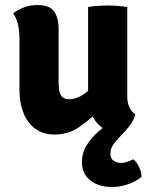

<svg xmlns="http://www.w3.org/2000/svg" viewBox="-20 -527 589 765"><path d="M487 -142.5Q487 -118.5 495.2 -100.2Q503.5 -82 519.5 -71.5L416.5 -2.5Q373 -20 352 -58Q331 -96 331 -144.5V-499Q347 -502 368 -503.5Q389 -505 409 -505Q428.5 -505 449.2 -503.5Q470 -502 487 -499ZM57.5 -374Q57.5 -403.5 51.8 -429Q46 -454.5 32.5 -473.5Q50 -488 75.5 -497.5Q101 -507 130 -507Q177 -507 195.2 -482Q213.5 -457 213.5 -410.5V-197.5Q213.5 -164 222.8 -147.8Q232 -131.5 256.5 -131.5Q272 -131.5 292.2 -139.8Q312.5 -148 332.8 -167Q353 -186 368 -217V-80.5Q333 -46 292 -18.5Q251 9 197.5 9Q152 9 120.8 -13.8Q89.5 -36.5 73.5 -76.8Q57.5 -117 57.5 -169ZM511.5 107.5Q524 118.5 533.5 137Q543 155.5 544 177.5Q525 194 493.5 206Q462 218 426 218Q373.5 218 340 191.8Q306.5 165.5 306.5 118.5Q306.5 82.5 325.2 52.2Q344 22 368.8 0Q393.5 -22 411 -32.5L519.5 -71.5Q513 -48.5 498 -28Q483 -7.5 462 13.5Q445 30 432.5 47.2Q420 64.5 420 85.5Q420 104 432.2 113Q444.5 122 461.5 122Q475.5 122 488.5 117.2Q501.5 112.5 511.5 107.5Z"/></svg>

Font: Signika
Style: Bold
Weight: 700
Designer: Anna Giedry
Foundry: Anna Giedry
Version: Version 2.001